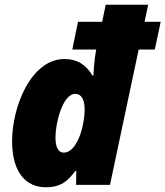

<svg xmlns="http://www.w3.org/2000/svg" viewBox="-20 -780 698 810"><path d="M173 10C241 10 267 -19 298 -59H302L301 0H444L565 -571H633L658 -688H590L605 -760H426L411 -688H309L285 -571H386L385 -566C378 -530 375 -480 374 -461H370C343 -507 306 -531 252 -531C111 -531 31 -330 31 -185C31 -48 93 10 173 10ZM249 -136C226 -136 214 -159 214 -201C214 -258 243 -384 298 -384C323 -384 337 -360 337 -320C337 -242 303 -136 249 -136Z"/></svg>

Font: Noto Sans SemiCondensed Black
Style: Italic
Weight: 900
Width: 4
Italic angle: -12°
Designer: Monotype Design Team
Foundry: Monotype Imaging Inc.
Version: Version 2.013